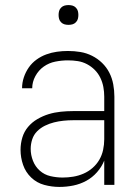

<svg xmlns="http://www.w3.org/2000/svg" viewBox="-20 -729 540 757"><path d="M214 8Q184 8 154.5 0Q125 -8 103 -29Q81 -50 71 -79Q61 -108 61 -138Q61 -163 68 -186.5Q75 -210 90.5 -228.5Q106 -247 127.5 -259.5Q149 -272 172 -279Q195 -286 219.5 -288.5Q244 -291 268 -291H391V-348Q391 -367 387.5 -386Q384 -405 375.5 -422.5Q367 -440 353.5 -453.5Q340 -467 323 -476Q306 -485 287 -488Q268 -491 248 -491Q223 -491 198 -486Q173 -481 152.5 -466.5Q132 -452 119.5 -429Q107 -406 107 -381H67Q67 -403 74 -424Q81 -445 93.5 -463Q106 -481 124 -494Q142 -507 162.5 -514.5Q183 -522 204.5 -525Q226 -528 248 -528Q273 -528 297 -524Q321 -520 343 -509Q365 -498 382.5 -481Q400 -464 411 -442.5Q422 -421 426.5 -396.5Q431 -372 431 -348V0H391V-96Q381 -71 362.5 -50Q344 -29 320 -16Q296 -3 269 2.5Q242 8 214 8ZM227 -29Q248 -29 269 -32.5Q290 -36 309.5 -44.5Q329 -53 345 -67Q361 -81 371.5 -99Q382 -117 386.5 -138Q391 -159 391 -180V-255H268Q249 -255 230 -253Q211 -251 193 -246.5Q175 -242 157.5 -233.5Q140 -225 126.5 -211.5Q113 -198 107 -179.5Q101 -161 101 -142Q101 -118 110 -95Q119 -72 137 -56Q155 -40 179 -34.5Q203 -29 227 -29ZM250 -631Q242 -631 234.5 -633Q227 -635 221 -641Q215 -647 213 -654.5Q211 -662 211 -670Q211 -678 213 -685.5Q215 -693 221 -699Q227 -705 234.5 -707Q242 -709 250 -709Q258 -709 265.5 -707Q273 -705 279 -699Q285 -693 287 -685.5Q289 -678 289 -670Q289 -662 287 -654.5Q285 -647 279 -641Q273 -635 265.5 -633Q258 -631 250 -631Z"/></svg>

Font: Iosevka Curly Extralight
Style: Regular
Weight: 200
Monospace: yes
Designer: Belleve Invis
Foundry: Belleve Invis
Version: Version 22.1.2; ttfautohint (v1.8.4)